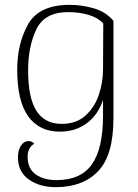

<svg xmlns="http://www.w3.org/2000/svg" viewBox="-20 -534 571 792"><path d="M54 115Q54 85 66.5 66.5Q79 48 97 48Q113 48 121 59Q94 75 94 113Q94 162 127.5 185.5Q161 209 213 209Q313 209 359 144Q405 79 405 -58V-122Q385 -61 338.5 -26Q292 9 227 9Q142 9 96.5 -54Q51 -117 51 -247Q51 -354 96 -434Q141 -514 268 -514Q318 -514 367.5 -499.5Q417 -485 448 -448V-46Q448 106 385 172Q322 238 210 238Q143 238 98.5 206Q54 174 54 115ZM405 -247 406 -437Q386 -460 347.5 -472Q309 -484 261 -484Q164 -484 130 -413Q96 -342 96 -244Q96 -130 130.5 -76.5Q165 -23 234 -23Q296 -23 334 -58.5Q372 -94 388.5 -145.5Q405 -197 405 -247Z"/></svg>

Font: Arima Madurai ExtraLight
Style: Regular
Weight: 275
Designer: Joana Correia and Natanael Gama
Foundry: NDISCOVER
Version: Version 1.020